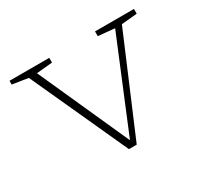

<svg xmlns="http://www.w3.org/2000/svg" viewBox="-113 -672 898 843"><g transform="rotate(-30 336.0 -251.0)"><path d="M568 -480.5 360 10H320.5L96.5 -480.5L16.5 -493V-512H218V-488L137.5 -480.5L344 -21.5L533.5 -480L450 -488V-512H647.5V-488Z"/></g></svg>

Font: Newsreader Caption ExtraLight
Style: Regular
Weight: 275
Designer: Hugues Gentile
Foundry: Production Type
Version: Version 1.001